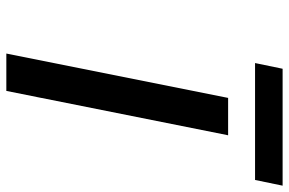

<svg xmlns="http://www.w3.org/2000/svg" viewBox="-173 -739 912 606"><g transform="rotate(90 283.0 -436.0)"><path d="M289 -700H407L267 0H149ZM197 -872H566L548 -785H179Z"/></g></svg>

Font: Albert Sans SemiBold
Style: Italic
Weight: 600
Italic angle: -11.25°
Designer: Andreas Rasmussen
Foundry: a.Foundry
Version: Version 1.025